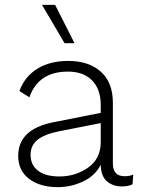

<svg xmlns="http://www.w3.org/2000/svg" viewBox="-20 -761 583 791"><path d="M287 -583H246L153 -741H207ZM493 -35Q515 -35 529 -42L526 -2Q511 7 482 7Q445 7 420.5 -14Q396 -35 395 -82Q372 -37 322.5 -13.5Q273 10 218 10Q145 10 100 -24Q55 -58 55 -119Q55 -228 198 -257L395 -296V-329Q395 -393 359.5 -429.5Q324 -466 260 -466Q138 -466 101 -360L60 -386Q82 -446 134 -478Q186 -510 261 -510Q346 -510 395.5 -465.5Q445 -421 445 -338V-88Q445 -35 493 -35ZM225 -34Q291 -34 343 -70.5Q395 -107 395 -176V-254L223 -220Q163 -208 134.5 -185Q106 -162 106 -123Q106 -81 137 -57.5Q168 -34 225 -34Z"/></svg>

Font: Elaine Sans Light
Style: Regular
Weight: 300
Designer: Wei Huang
Foundry: Wei Huang
Version: Version 2.001;December 24, 2019;FontCreator 12.0.0.2547 64-b